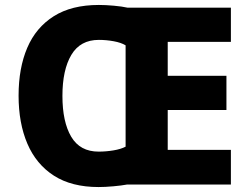

<svg xmlns="http://www.w3.org/2000/svg" viewBox="-20 -745 1006 775"><path d="M379 -725Q406 -725 439.5 -722Q473 -719 495 -714H912V-576H657V-439H894V-301H657V-140H912V0H492Q471 4 437.5 7Q404 10 378 10Q269 10 197.5 -36Q126 -82 90.5 -165Q55 -248 55 -359Q55 -470 90 -552Q125 -634 197 -679.5Q269 -725 379 -725ZM379 -584Q304 -584 268 -523.5Q232 -463 232 -358Q232 -253 267.5 -193Q303 -133 378 -133Q408 -133 438 -138Q468 -143 487 -153V-562Q469 -573 439 -578.5Q409 -584 379 -584Z"/></svg>

Font: Noto Sans Tamil ExtraBold
Style: Regular
Weight: 800
Designer: Jelle Bosma - Monotype Design Team
Foundry: Monotype Imaging Inc.
Version: Version 2.004; ttfautohint (v1.8.4.7-5d5b)